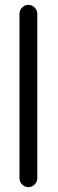

<svg xmlns="http://www.w3.org/2000/svg" viewBox="-20 -774 239 798"><path d="M98 4C118 4 135 -13 135 -33V-717C135 -737 118 -754 98 -754C78 -754 61 -737 61 -717V-33C61 -13 78 4 98 4Z"/></svg>

Font: LS
Style: RegularAlt
Weight: 500
Designer: BSozoo
Foundry: BSozoo
Version: Version 001.000